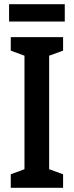

<svg xmlns="http://www.w3.org/2000/svg" viewBox="-20 -890 350 910"><path d="M279 0H31V-64L96 -88V-626L31 -650V-714H279V-650L213 -626V-88L279 -64ZM287 -870V-788H23V-870Z"/></svg>

Font: Noto Sans Khmer UI ExtraCondensed SemiBold
Style: Regular
Weight: 600
Width: 2
Designer: Danh Hong and the Monotype Design Team
Foundry: Monotype Imaging Inc.
Version: Version 2.002; ttfautohint (v1.8.4.7-5d5b)